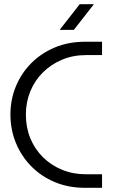

<svg xmlns="http://www.w3.org/2000/svg" viewBox="-20 -900 578 920"><path d="M388 0Q308 0 242.5 -27.5Q177 -55 129.5 -103.5Q82 -152 56 -215.5Q30 -279 30 -351Q30 -423 56 -486Q82 -549 129.5 -597Q177 -645 242.5 -672.5Q308 -700 388 -700H469V-636H391Q330 -636 277.5 -614Q225 -592 186 -553.5Q147 -515 125.5 -463Q104 -411 104 -351Q104 -289 125.5 -237Q147 -185 186 -146.5Q225 -108 277.5 -86.5Q330 -65 391 -65H469V0ZM266 -757 362 -880H430L334 -757Z"/></svg>

Font: MuseoModerno Thin Light
Style: Regular
Weight: 300
Version: Version 1.003